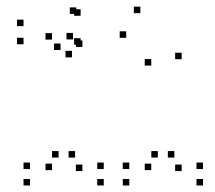

<svg xmlns="http://www.w3.org/2000/svg" viewBox="-20 -560 660 590"><path d="M603.8 10V-10H583.8V10ZM603.8 -40.5V-60.5H583.8V-40.5ZM515.8 -75.8V-95.8H495.8V-75.8ZM538.2 -34.3V-54.3H518.2V-34.3ZM538.2 -378V-398H518.2V-378ZM411.3 -519.5V-539.5H391.3V-519.5ZM204.3 -438.8V-458.8H184.3V-438.8ZM201.3 -383.8V-403.8H181.3V-383.8ZM367.8 -443.8V-463.8H347.8V-443.8ZM444.8 -358.5V-378.5H424.8V-358.5ZM444.8 -37.2V-57.2H424.8V-37.2ZM465 -75.8V-95.8H445V-75.8ZM377.3 -40.5V-60.5H357.3V-40.5ZM377.3 10V-10H357.3V10ZM298.8 10V-10H278.8V10ZM298.8 -40.5V-60.5H278.8V-40.5ZM210.8 -75.8V-95.8H190.8V-75.8ZM233.2 -34.3V-54.3H213.2V-34.3ZM233.2 -415.7V-435.7H213.2V-415.7ZM227.7 -422.7V-442.7H207.7V-422.7ZM227.7 -511.5V-531.5H207.7V-511.5ZM214.5 -517.2V-537.2H194.5V-517.2ZM52.3 -479.7V-499.7H32.3V-479.7ZM52.3 -424V-444H32.3V-424ZM166 -406.3V-426.3H146V-406.3ZM139.8 -438.3V-458.3H119.8V-438.3ZM139.8 -37.2V-57.2H119.8V-37.2ZM160 -75.8V-95.8H140V-75.8ZM72.3 -40.5V-60.5H52.3V-40.5ZM72.3 10V-10H52.3V10Z"/></svg>

Font: Monaspace Xenon Dots Var
Style: Regular
Weight: 400
Designer: Riley Cran and the Lettermatic Team
Version: Version 1.100 (Monaspace Xenon Dots)